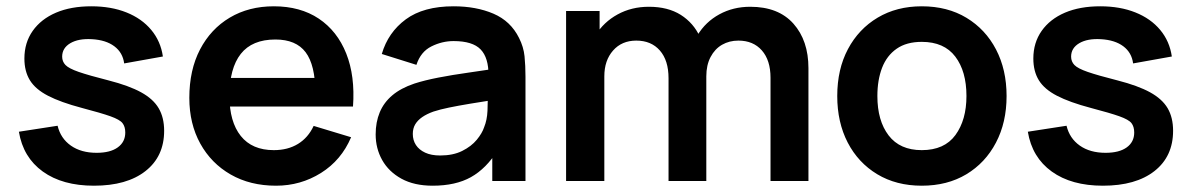

<svg xmlns="http://www.w3.org/2000/svg" viewBox="-20 -575 3787 610"><path d="M278.5 15Q178.5 15 116 -30Q53.5 -75 40 -156.5L163 -175.5Q172.5 -135.5 205 -112.5Q237.5 -89.5 287 -89.5Q330.5 -89.5 354.2 -106.8Q378 -124 378 -154Q378 -172.5 369.2 -183.8Q360.5 -195 331 -205.5Q301.5 -216 240.5 -232Q172.5 -250 132.5 -270.8Q92.5 -291.5 75 -320Q57.5 -348.5 57.5 -389Q57.5 -439.5 84 -477Q110.5 -514.5 158 -534.8Q205.5 -555 270 -555Q333 -555 381.8 -535.5Q430.5 -516 460.5 -480Q490.5 -444 497.5 -395.5L374.5 -373.5Q370 -408 343.2 -428Q316.5 -448 272 -450.5Q229.5 -453 203.5 -437.8Q177.5 -422.5 177.5 -395Q177.5 -379.5 188 -368.5Q198.5 -357.5 230.2 -346.5Q262 -335.5 325 -319.5Q389.5 -303 428.2 -281.8Q467 -260.5 484.2 -231Q501.5 -201.5 501.5 -159.5Q501.5 -78 442.2 -31.5Q383 15 278.5 15Z M857 15Q775 15 713 -20.5Q651 -56 616.2 -119Q581.5 -182 581.5 -264Q581.5 -352.5 615.5 -417.8Q649.5 -483 710 -519Q770.5 -555 850 -555Q934 -555 992.8 -515.8Q1051.5 -476.5 1080 -405Q1108.5 -333.5 1101.5 -236.5H982V-280.5Q981.5 -368.5 951 -409Q920.5 -449.5 855 -449.5Q781 -449.5 745 -403.8Q709 -358 709 -270Q709 -188 745 -143Q781 -98 850 -98Q894.5 -98 926.8 -117.8Q959 -137.5 976.5 -175L1095.5 -139Q1064.5 -66 999.8 -25.5Q935 15 857 15ZM671 -236.5V-327.5H1042.5V-236.5Z M1354.5 15Q1296 15 1255.5 -7.2Q1215 -29.5 1194.2 -66.5Q1173.5 -103.5 1173.5 -148Q1173.5 -187 1186.5 -218.2Q1199.5 -249.5 1226.5 -272.2Q1253.5 -295 1296.5 -309.5Q1329 -320 1372.8 -328.5Q1416.5 -337 1467.8 -344.2Q1519 -351.5 1575 -360L1532 -335.5Q1532.5 -391.5 1507 -418Q1481.5 -444.5 1421 -444.5Q1384.5 -444.5 1350.5 -427.5Q1316.5 -410.5 1303 -369L1193 -403.5Q1213 -472 1269.2 -513.5Q1325.5 -555 1421 -555Q1493 -555 1547.8 -531.5Q1602.5 -508 1629 -454.5Q1643.5 -426 1646.5 -396.2Q1649.5 -366.5 1649.5 -331.5V0H1544V-117L1561.5 -98Q1525 -39.5 1476.2 -12.2Q1427.5 15 1354.5 15ZM1378.5 -81Q1419.5 -81 1448.5 -95.5Q1477.5 -110 1494.8 -131Q1512 -152 1518 -170.5Q1527.5 -193.5 1528.8 -223.2Q1530 -253 1530 -271.5L1567 -260.5Q1512.5 -252 1473.5 -245.5Q1434.5 -239 1406.5 -233.2Q1378.5 -227.5 1357 -220.5Q1336 -213 1321.5 -203Q1307 -193 1299.2 -180Q1291.5 -167 1291.5 -149.5Q1291.5 -129.5 1301.5 -114.2Q1311.5 -99 1330.8 -90Q1350 -81 1378.5 -81Z M2428 0V-328Q2428 -383.5 2400.5 -414.8Q2373 -446 2326 -446Q2297 -446 2274 -432.8Q2251 -419.5 2237.5 -393.8Q2224 -368 2224 -332.5L2170.5 -364Q2170 -420 2195.8 -462.8Q2221.5 -505.5 2265.5 -529.5Q2309.5 -553.5 2363.5 -553.5Q2453 -553.5 2500.8 -499.8Q2548.5 -446 2548.5 -358.5V0ZM1778.5 0V-540H1885V-372.5H1900V0ZM2104 0V-326.5Q2104 -383 2076.5 -414.5Q2049 -446 2001.5 -446Q1955.5 -446 1927.8 -414.5Q1900 -383 1900 -332.5L1846 -368.5Q1846 -421 1872 -463Q1898 -505 1942.2 -529.2Q1986.5 -553.5 2041.5 -553.5Q2102 -553.5 2142.8 -527.8Q2183.5 -502 2203.8 -457.8Q2224 -413.5 2224 -358V0Z M2908.5 15Q2827.5 15 2767 -21.5Q2706.5 -58 2673.2 -122.2Q2640 -186.5 2640 -270Q2640 -355 2674 -419Q2708 -483 2768.5 -519Q2829 -555 2908.5 -555Q2990 -555 3050.5 -518.5Q3111 -482 3144.5 -417.8Q3178 -353.5 3178 -270Q3178 -186 3144.2 -121.8Q3110.5 -57.5 3050 -21.2Q2989.5 15 2908.5 15ZM2908.5 -98Q2980.5 -98 3015.5 -146Q3050.5 -194 3050.5 -270Q3050.5 -348.5 3015 -395.2Q2979.5 -442 2908.5 -442Q2860 -442 2828.8 -420.2Q2797.5 -398.5 2782.5 -359.8Q2767.5 -321 2767.5 -270Q2767.5 -191.5 2803.2 -144.8Q2839 -98 2908.5 -98Z M3484 15Q3384 15 3321.5 -30Q3259 -75 3245.5 -156.5L3368.5 -175.5Q3378 -135.5 3410.5 -112.5Q3443 -89.5 3492.5 -89.5Q3536 -89.5 3559.8 -106.8Q3583.5 -124 3583.5 -154Q3583.5 -172.5 3574.8 -183.8Q3566 -195 3536.5 -205.5Q3507 -216 3446 -232Q3378 -250 3338 -270.8Q3298 -291.5 3280.5 -320Q3263 -348.5 3263 -389Q3263 -439.5 3289.5 -477Q3316 -514.5 3363.5 -534.8Q3411 -555 3475.5 -555Q3538.5 -555 3587.2 -535.5Q3636 -516 3666 -480Q3696 -444 3703 -395.5L3580 -373.5Q3575.5 -408 3548.8 -428Q3522 -448 3477.5 -450.5Q3435 -453 3409 -437.8Q3383 -422.5 3383 -395Q3383 -379.5 3393.5 -368.5Q3404 -357.5 3435.8 -346.5Q3467.5 -335.5 3530.5 -319.5Q3595 -303 3633.8 -281.8Q3672.5 -260.5 3689.8 -231Q3707 -201.5 3707 -159.5Q3707 -78 3647.8 -31.5Q3588.5 15 3484 15Z"/></svg>

Font: Manrope ExtraLight
Style: Bold
Weight: 700
Version: Version 4.504